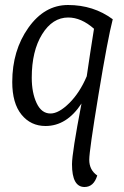

<svg xmlns="http://www.w3.org/2000/svg" viewBox="-20 -494 496 768"><path d="M327 -189Q340 -279 356 -379Q305 -424 253 -424Q190 -424 148.5 -357Q107 -290 107 -183Q107 -123 126.5 -81.5Q146 -40 182 -40Q215 -40 257 -81.5Q299 -123 327 -189ZM431 -417Q411 -340 374 -115.5Q337 109 337 145Q337 186 369 208Q355 254 318 254Q268 254 268 163Q268 118 306 -80Q247 10 162 10Q103 10 66 -35.5Q29 -81 29 -166Q29 -292 93.5 -383Q158 -474 252 -474Q354 -474 431 -417Z"/></svg>

Font: Overlock
Style: Italic
Weight: 400
Designer: Dario Muhafara
Foundry: Dario Manuel Muhafara
Version: Version 1.001